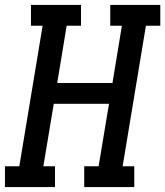

<svg xmlns="http://www.w3.org/2000/svg" viewBox="-29 -755 667 775"><path d="M-9 0V-84H49L143 -651H96V-735H298V-651H240L202 -420H425L463 -651H416V-735H618V-651H560L466 -84H513V0H311V-84H369L411 -336H188L146 -84H193V0Z"/></svg>

Font: Iosevka Curly Slab MdEx
Style: Italic
Weight: 500
Width: 7
Italic angle: -9°
Monospace: yes
Designer: Belleve Invis
Foundry: Belleve Invis
Version: Version 11.0.0; ttfautohint (v1.8.3)